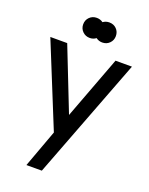

<svg xmlns="http://www.w3.org/2000/svg" viewBox="-178 -836 903 1165"><g transform="rotate(20 274.0 -253.0)"><path d="M174.5 -680.5Q174.5 -708.5 193.2 -727Q212 -745.5 239.5 -745.5Q262 -745.5 280 -732.5Q298 -745.5 320.5 -745.5Q348.5 -745.5 367 -727Q385.5 -708.5 385.5 -680.5Q385.5 -653.5 367 -634.8Q348.5 -616 320.5 -616Q297.5 -616 280 -629.5Q262.5 -616 239.5 -616Q212 -616 193.2 -634.8Q174.5 -653.5 174.5 -680.5ZM282 -134 434.5 -540H540.5L242.5 240H143L232 -2.5L13.5 -540H122.5Z"/></g></svg>

Font: Hauora SemiBold
Style: Regular
Weight: 600
Designer: Wayne Shih
Foundry: WCYS
Version: Version 1.001